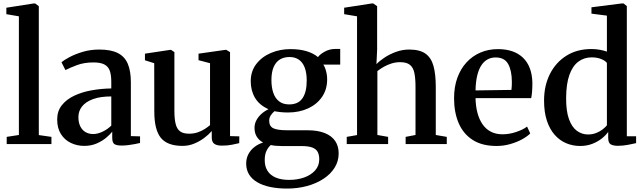

<svg xmlns="http://www.w3.org/2000/svg" viewBox="-20 -839 3742 1118"><path d="M90 -53V-744L17 -756.5V-794L177 -819H184.5L206 -803V-52.5L279.5 -42V0H19V-42Z M470.5 10.5Q428.5 10.5 392.5 -6.8Q356.5 -24 334.8 -58.2Q313 -92.5 313 -143.5Q313 -192 339.8 -226Q366.5 -260 411.8 -281.5Q457 -303 513 -313Q569 -323 628 -324V-363.5Q628 -402.5 619.2 -427Q610.5 -451.5 588 -463.5Q565.5 -475.5 524.5 -475.5Q470 -475.5 428 -459.8Q386 -444 361 -431L338 -476.5Q351 -488 383.2 -505.5Q415.5 -523 460.8 -536.8Q506 -550.5 558.5 -550.5Q625.5 -550.5 665.8 -530.2Q706 -510 724 -467.8Q742 -425.5 742 -359.5V-46.5L795.5 -45V-6.5Q784.5 -4 766.2 -0.2Q748 3.5 727.5 6Q707 8.5 688 8.5Q659 8.5 646.2 0Q633.5 -8.5 633.5 -37V-72.5Q622.5 -57.5 599.5 -38Q576.5 -18.5 544 -4Q511.5 10.5 470.5 10.5ZM522.5 -58.5Q548.5 -58.5 577.2 -72.2Q606 -86 628 -107.5V-277.5Q564.5 -277.5 522 -262Q479.5 -246.5 458 -219.5Q436.5 -192.5 436.5 -157.5Q436.5 -125 447.8 -102.8Q459 -80.5 478.5 -69.5Q498 -58.5 522.5 -58.5Z M1271.5 9Q1243 9 1228 -1.5Q1213 -12 1213 -39V-76Q1196 -56 1169.5 -36Q1143 -16 1110.8 -2.8Q1078.5 10.5 1043 10.5Q954.5 10.5 916.5 -36.5Q878.5 -83.5 878.5 -189.5L878 -471L824 -488V-526.5L970 -548.5H976.5L995.5 -535.5V-193.5Q995.5 -147 1002.8 -117.5Q1010 -88 1028.5 -74.2Q1047 -60.5 1081.5 -60.5Q1109 -60.5 1131.8 -68.5Q1154.5 -76.5 1172.5 -88Q1190.5 -99.5 1203 -110.5V-471L1136 -488.5V-526.5L1290.5 -548.5H1298L1319.5 -535.5V-46.5L1373.5 -45L1373 -5.5Q1356 -1.5 1330.5 3.8Q1305 9 1271.5 9Z M1651.5 259Q1597.5 259 1553.5 249.8Q1509.5 240.5 1478.2 222.2Q1447 204 1430.2 176.8Q1413.5 149.5 1413.5 113.5Q1413.5 83 1426.5 58.5Q1439.5 34 1461.8 16.8Q1484 -0.5 1512 -9Q1487.5 -22.5 1474.8 -43.8Q1462 -65 1462 -94.5Q1462 -118 1473 -138.8Q1484 -159.5 1502.5 -176Q1521 -192.5 1543.5 -203Q1490 -227 1465 -269.2Q1440 -311.5 1440 -366Q1440 -424.5 1472.5 -466.5Q1505 -508.5 1557.8 -530.8Q1610.5 -553 1670.5 -553Q1725.5 -553 1765.5 -540.8Q1805.5 -528.5 1831.5 -506.5Q1842.5 -522.5 1870.8 -538.2Q1899 -554 1932.5 -554H1961V-463H1862.5Q1869 -453.5 1874 -439.8Q1879 -426 1882 -410Q1885 -394 1885 -377Q1885 -318 1855.2 -274.8Q1825.5 -231.5 1774 -207.8Q1722.5 -184 1656.5 -184Q1636 -184 1615.5 -186Q1595 -188 1578 -191.5Q1566 -181 1556.8 -167.5Q1547.5 -154 1547.5 -136Q1547.5 -104 1571.5 -92.2Q1595.5 -80.5 1652.5 -80.5H1769Q1830.5 -80.5 1871 -64.2Q1911.5 -48 1931.8 -18Q1952 12 1952 54Q1952 100 1928.5 137.5Q1905 175 1863.5 202.2Q1822 229.5 1767.8 244.2Q1713.5 259 1651.5 259ZM1663.5 208.5Q1711.5 208.5 1751 194.5Q1790.5 180.5 1814.8 153.5Q1839 126.5 1839 88.5Q1839 63.5 1830.2 46.2Q1821.5 29 1799 20.2Q1776.5 11.5 1735.5 11.5H1624Q1604.5 11.5 1587.2 10Q1570 8.5 1556.5 5.5Q1541 19.5 1531.2 40.5Q1521.5 61.5 1521.5 93.5Q1521.5 130.5 1537.8 156Q1554 181.5 1585.8 195Q1617.5 208.5 1663.5 208.5ZM1664 -231Q1716.5 -231 1741.2 -266.8Q1766 -302.5 1766 -370Q1766 -414.5 1754.5 -445Q1743 -475.5 1720.8 -491.2Q1698.5 -507 1665.5 -507Q1633.5 -507 1610 -492.8Q1586.5 -478.5 1573.5 -448.8Q1560.5 -419 1560.5 -372.5Q1560.5 -331 1571.2 -299Q1582 -267 1605 -249Q1628 -231 1664 -231Z M2059 -52.5V-744L1984 -756.5V-794L2145.5 -819H2153.5L2176 -803V-549.5L2172 -465.5Q2190 -484.5 2219.5 -504Q2249 -523.5 2286 -537Q2323 -550.5 2363 -550.5Q2423.5 -550.5 2457 -527Q2490.5 -503.5 2504 -455.5Q2517.5 -407.5 2517.5 -333.5V-53L2581.5 -42V0H2342V-42L2399.5 -53V-333Q2399.5 -381.5 2393 -413.5Q2386.5 -445.5 2367.2 -461.2Q2348 -477 2310 -477Q2285 -477 2261 -469.8Q2237 -462.5 2215.8 -450.5Q2194.5 -438.5 2177.5 -425V-53L2240 -42V0H1999V-42Z M2871.5 11Q2787.5 11 2732.8 -24Q2678 -59 2651 -121.5Q2624 -184 2624 -267Q2624 -333.5 2643.2 -386.2Q2662.5 -439 2697 -476.2Q2731.5 -513.5 2778 -533.2Q2824.5 -553 2879 -553Q2973.5 -553 3025.5 -502.8Q3077.5 -452.5 3080 -358.5Q3080 -327 3078.2 -305Q3076.5 -283 3073 -267.5H2749Q2750 -220.5 2760.2 -181.8Q2770.5 -143 2790 -115Q2809.5 -87 2838.5 -72Q2867.5 -57 2906.5 -57Q2946 -57 2986.5 -70.8Q3027 -84.5 3049 -102L3067.5 -62Q3050.5 -44.5 3020 -27.8Q2989.5 -11 2950.8 0Q2912 11 2871.5 11ZM2749 -312.5 2958 -315.5Q2959.5 -326.5 2960 -338.8Q2960.5 -351 2960.5 -362Q2960.5 -427 2939.2 -465.8Q2918 -504.5 2866 -504.5Q2840.5 -504.5 2819.8 -493.5Q2799 -482.5 2783.5 -459.5Q2768 -436.5 2759 -400Q2750 -363.5 2749 -312.5Z M3358 11Q3315 11 3277 -5Q3239 -21 3210 -53.8Q3181 -86.5 3164.5 -136.2Q3148 -186 3148 -253.5Q3148 -340 3182 -407.8Q3216 -475.5 3278 -514.5Q3340 -553.5 3424 -553.5Q3450.5 -553.5 3474 -549Q3497.5 -544.5 3514 -538.5V-748L3424 -759.5V-796.5L3600.5 -819H3611L3630 -803.5V-45.5H3684V-5.5Q3665 -1 3635.8 4.5Q3606.5 10 3577.5 10Q3551 10 3536.2 1.5Q3521.5 -7 3521.5 -36.5V-71Q3507.5 -51 3483.8 -32.2Q3460 -13.5 3428.2 -1.2Q3396.5 11 3358 11ZM3403.5 -56Q3429.5 -56 3451.2 -64.5Q3473 -73 3489 -85.5Q3505 -98 3514 -109.5V-472.5Q3505.5 -485 3481.2 -495Q3457 -505 3425.5 -505Q3381.5 -505 3348 -480.2Q3314.5 -455.5 3295.8 -403.5Q3277 -351.5 3276.5 -269Q3276 -192.5 3293 -145.5Q3310 -98.5 3339.2 -77.2Q3368.5 -56 3403.5 -56Z"/></svg>

Font: Merriweather 60pt SemiBold
Style: Regular
Weight: 600
Version: Version 2.100